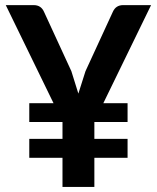

<svg xmlns="http://www.w3.org/2000/svg" viewBox="-20 -742 623 762"><path d="M390.1 -332.5H486.3V-257.8H354.5V-190.9H486.3V-115.7H354.5V0H228V-115.7H96.2V-190.9H228V-257.8H96.2V-332.5H192.4L2.9 -721.7H113.8Q143.1 -721.7 154.8 -694.8L263.2 -459.5L291 -370.6L319.3 -459.5L427.7 -694.8Q439.5 -721.7 468.8 -721.7H579.6Z"/></svg>

Font: Lycee Sans SemiBold
Style: Regular
Weight: 600
Designer: Justin Alvin
Foundry: Alkove Design
Version: Version 1.030